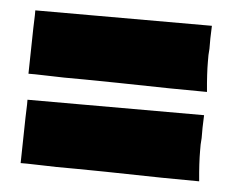

<svg xmlns="http://www.w3.org/2000/svg" viewBox="-36 -509 539 443"><g transform="rotate(5 233.0 -288.0)"><path d="M28 -427 29 -457V-468H438L437 -439V-415L436 -400V-385Q436 -357 440 -315Q370 -315 233 -318L156 -319Q99 -319 81 -320L41 -321H26ZM28 -220 29 -250V-261H438L437 -232V-208L436 -193V-178Q436 -150 440 -108Q370 -108 233 -111L156 -112Q99 -112 81 -113L41 -114H26Z"/></g></svg>

Font: Londrina Solid Black
Style: Regular
Weight: 900
Designer: Marcelo Magalhaes
Foundry: Marcelo Magalhães
Version: Version 1.002